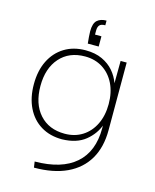

<svg xmlns="http://www.w3.org/2000/svg" viewBox="-130 -784 863 1071"><g transform="rotate(15 301.0 -248.5)"><path d="M282 -546Q280 -567 278.5 -584.5Q277 -602 277 -616Q277 -662 296.5 -679.5Q316 -697 350 -697V-670Q326 -670 317 -659.5Q308 -649 308 -629V-605H345V-546ZM484 -500H519V-110Q519 -11 478.5 58Q438 127 360.5 163.5Q283 200 171 200L166 166Q321 165 401.5 94.5Q482 24 482 -110V-135L485 -134Q465 -76 415 -35.5Q365 5 281 7Q211 7 159 -24.5Q107 -56 78.5 -114Q50 -172 50 -250Q50 -328 78.5 -385.5Q107 -443 159 -475Q211 -507 281 -507Q337 -507 377.5 -488Q418 -469 444 -438.5Q470 -408 483 -371ZM88 -250Q88 -147 141.5 -87Q195 -27 287 -27Q345 -27 389 -55Q433 -83 457.5 -133.5Q482 -184 482 -250Q482 -317 457.5 -367Q433 -417 389 -445Q345 -473 287 -473Q195 -473 141.5 -412.5Q88 -352 88 -250Z"/></g></svg>

Font: Albert Sans ExtraLight
Style: Regular
Weight: 250
Designer: Andreas Rasmussen
Foundry: a.Foundry
Version: Version 1.025